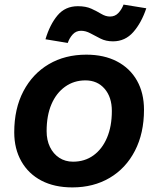

<svg xmlns="http://www.w3.org/2000/svg" viewBox="-20 -804 690 836"><path d="M295 12Q217 12 160.5 -17.5Q104 -47 73 -101.5Q42 -156 42 -228Q42 -331 82 -407Q122 -483 192.5 -524.5Q263 -566 356 -566Q433 -566 489.5 -536.5Q546 -507 576.5 -453Q607 -399 607 -326Q607 -224 567.5 -147.5Q528 -71 457.5 -29.5Q387 12 295 12ZM298 -100Q349 -100 387 -127.5Q425 -155 446 -204.5Q467 -254 467 -321Q467 -381 435.5 -417.5Q404 -454 352 -454Q302 -454 263.5 -426.5Q225 -399 204 -350Q183 -301 183 -233Q183 -194 197.5 -164Q212 -134 238 -117Q264 -100 298 -100ZM275 -617 178 -633Q197 -697 230.5 -737Q264 -777 319 -777Q354 -777 378 -766Q402 -755 421 -743.5Q440 -732 459 -732Q481 -732 495.5 -747.5Q510 -763 518 -784L617 -768Q596 -705 560.5 -664.5Q525 -624 472 -624Q441 -624 417.5 -636Q394 -648 373.5 -659Q353 -670 333 -670Q311 -670 296.5 -654Q282 -638 275 -617Z"/></svg>

Font: Azeret Mono Thin SemiBold
Style: Italic
Weight: 600
Italic angle: -12°
Version: Version 1.002